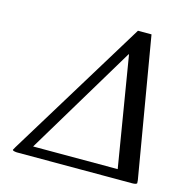

<svg xmlns="http://www.w3.org/2000/svg" viewBox="-99 -754 834 849"><g transform="rotate(15 318.0 -329.0)"><path d="M416.5 -546.9 114.3 -43.9H501.5L418.5 -546.9ZM491.7 -658.2 600.1 -20Q601.6 -8.3 601.1 -5.9Q597.7 0 579.1 0H50.8Q31.7 -1.5 31.7 -6.8Q31.7 -7.8 38.1 -18.1Q39.1 -19.5 39.1 -20L429.7 -658.2Z"/></g></svg>

Font: Linux Biolinum Capitals O
Style: Italic Samll Caps
Weight: 400
Italic angle: -12°
Designer: Philipp H. Poll
Foundry: Philipp H. Poll
Version: Version 0.6.2